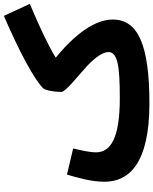

<svg xmlns="http://www.w3.org/2000/svg" viewBox="80 -851 792 992"><g transform="rotate(-90 476.0 -355.0)"><path d="M185 -255C185 -290 196 -334 205 -373L70 -405C55 -354 33 -281 33 -211C33 -84 128 21 438 21C742 21 871 -39 871 -168C871 -232 835 -331 674 -463C738 -502 826 -544 952 -597L890 -731C706 -652 564 -575 518 -530C503 -516 497 -464 497 -434C497 -413 569 -357 630 -302C678 -257 703 -218 703 -191C703 -142 626 -132 464 -132C255 -132 185 -181 185 -255Z"/></g></svg>

Font: Noto Sans Arabic UI Extra
Style: Regular
Weight: 800
Designer: Nadine Chahine - Monotype Design Team
Foundry: Monotype Imaging Inc.
Version: Version 1.900